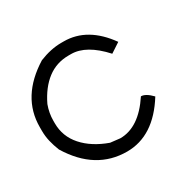

<svg xmlns="http://www.w3.org/2000/svg" viewBox="-103 -502 606 604"><g transform="rotate(-30 200.0 -200.0)"><path d="M197 -400Q283 -400 345 -313L310 -290Q252 -354 197 -354H188Q144 -354 110.5 -328.5Q77 -303 54 -255Q44 -228 44 -200V-191Q44 -143 76 -107Q108 -71 164 -51L199 -47Q267 -47 321 -129Q338 -129 360 -106Q294 0 197 0Q83 0 14 -113Q6 -133 1.5 -152Q-3 -171 -3 -191V-204Q-3 -314 108 -383Q150 -400 188 -400Z"/></g></svg>

Font: Ekushey Kolom
Style: Regular
Weight: 400
Designer: Al Mamun Sumon
Foundry: Al Mamun Sumon
Version: Version 1.0